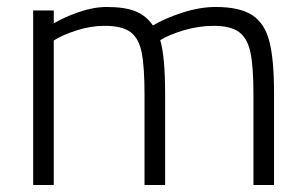

<svg xmlns="http://www.w3.org/2000/svg" viewBox="-20 -530 875 550"><path d="M75 -500H134V-463Q164 -481 206 -495.5Q248 -510 286 -510Q338 -510 368.5 -497.5Q399 -485 418 -457Q451 -477 501.5 -493.5Q552 -510 598 -510Q666 -510 702 -487Q738 -464 751.5 -412Q765 -360 765 -263V0H706V-260Q706 -339 697.5 -379.5Q689 -420 665 -438Q641 -456 592 -456Q550 -456 507.5 -443.5Q465 -431 439 -415Q453 -368 453 -260V0H394V-258Q394 -338 386 -379Q378 -420 354 -438Q330 -456 280 -456Q240 -456 199.5 -443Q159 -430 134 -414V0H75Z"/></svg>

Font: Cairo Light
Style: Regular
Weight: 300
Designer: Mohamed Gaber, Accademia di Belle Arti di Urbino and others
Foundry: Kief Type Foundry, Accademia di Belle Arti di Urbino and others
Version: Version 3.011